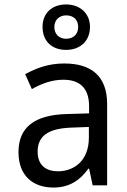

<svg xmlns="http://www.w3.org/2000/svg" viewBox="-20 -832 570 862"><path d="M277 -608C341 -608 384 -649 384 -711C384 -773 338 -812 277 -812C212 -812 171 -772 171 -711C171 -648 212 -608 277 -608ZM277 -658C246 -658 224 -678 224 -711C224 -742 246 -763 277 -763C311 -763 331 -742 331 -711C331 -678 309 -658 277 -658ZM220 10C290 10 338 -21 377 -75H380L396 0H461V-365C461 -489 391 -547 269 -547C198 -547 145 -527 93 -499L123 -432C165 -456 213 -474 264 -474C332 -474 380 -443 380 -354V-323L279 -320C137 -316 63 -262 63 -149C63 -41 130 10 220 10ZM240 -63C189 -63 149 -88 149 -151C149 -220 194 -255 299 -259L379 -262V-214C379 -110 312 -63 240 -63Z"/></svg>

Font: Noto Sans Mono Condensed
Style: Regular
Weight: 400
Width: 3
Designer: Monotype Design Team
Foundry: Monotype Imaging Inc.
Version: Version 2.014